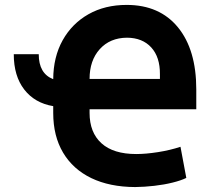

<svg xmlns="http://www.w3.org/2000/svg" viewBox="-20 -757 863 789"><path d="M36.6 -534.2H139.2Q139.2 -454.6 198.7 -431.6Q199.2 -522.9 237.5 -591.6Q275.9 -660.2 343.5 -698.5Q411.1 -736.8 500.5 -736.8Q635.7 -736.8 711.2 -644.8Q786.6 -552.7 786.6 -389.6V-308.1H348.1V-293Q348.1 -212.4 397 -168.2Q445.8 -124 540 -124Q579.1 -124 628.9 -131.8Q678.7 -139.6 721.7 -153.8L745.6 -25.9Q723.6 -15.1 689 -6.6Q654.3 2 614 6.6Q573.7 11.2 535.2 11.7Q430.7 11.2 355.2 -25.1Q279.8 -61.5 239.3 -129.6Q198.7 -197.8 198.7 -293V-320.8Q122.6 -333.5 79.6 -389.2Q36.6 -444.8 36.6 -534.2ZM502 -602.1Q432.1 -601.6 390.1 -555.2Q348.1 -508.8 348.1 -432.6H637.2V-452.1Q637.7 -522.5 601.6 -562Q565.4 -601.6 502 -602.1Z"/></svg>

Font: Inter Tight
Style: Bold
Weight: 700
Designer: Rasmus Andersson
Foundry: rsms
Version: Version 3.004; ttfautohint (v1.8.4.7-5d5b)